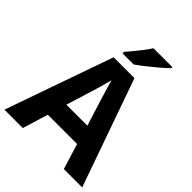

<svg xmlns="http://www.w3.org/2000/svg" viewBox="-257 -1069 1205 1205"><g transform="rotate(45 345.0 -467.0)"><path d="M527 0 475 -170H215L163 0H0L252 -717H437L690 0ZM387 -463Q382 -480 374 -506Q366 -532 358 -559Q350 -586 345 -606Q340 -586 331.5 -556.5Q323 -527 315.5 -500.5Q308 -474 304 -463L253 -297H439ZM556 -924Q542 -910 519 -890Q496 -870 469.5 -848Q443 -826 417.5 -806.5Q392 -787 373 -774H274V-787Q290 -806 311.5 -831.5Q333 -857 354 -884.5Q375 -912 389 -934H556Z"/></g></svg>

Font: Noto Sans Tangsa
Style: Regular
Weight: 400
Designer: David Williams
Foundry: Google LLC
Version: Version 1.504